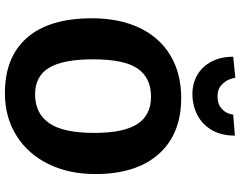

<svg xmlns="http://www.w3.org/2000/svg" viewBox="-120 -862 994 795"><g transform="rotate(90 377.5 -464.0)"><path d="M700.2 -361.8Q700.2 -251 658.2 -166Q616.2 -81.1 540 -33.9Q463.9 13.2 365.2 13.2Q215.3 13.2 135.3 -78.9Q55.2 -170.9 55.2 -347.2Q55.2 -460.9 95 -544.4Q134.8 -627.9 209.5 -672.4Q284.2 -716.8 384.8 -716.8Q535.2 -716.8 617.7 -623.3Q700.2 -529.8 700.2 -361.8ZM225.1 -352.1Q225.1 -228 260 -169.9Q294.9 -111.8 370.1 -111.8Q448.2 -111.8 489 -169.4Q529.8 -227.1 529.8 -356.9Q529.8 -479 492.9 -535.4Q456.1 -591.8 379.9 -591.8Q301.8 -591.8 263.4 -536.4Q225.1 -481 225.1 -352.1ZM378.4 -867.2Q409.2 -867.2 426.3 -881.6Q443.4 -896 448.7 -911.4Q454.1 -926.8 454.1 -932.1L541 -939Q541 -882.8 518.1 -843.5Q495.1 -804.2 455.6 -783.7Q416 -763.2 368.2 -763.2Q325.2 -763.2 290.3 -783.2Q255.4 -803.2 234.9 -841.6Q214.4 -879.9 214.4 -932.1L301.3 -940.9Q301.3 -936 307.6 -918Q314 -899.9 331.5 -883.5Q349.1 -867.2 378.4 -867.2Z"/></g></svg>

Font: Kadwa
Style: Regular
Weight: 400
Designer: Sol Matas
Foundry: Sol Matas
Version: Version 1.000;PS 001.000;hotconv 1.0.70;makeotf.lib2.5.58329